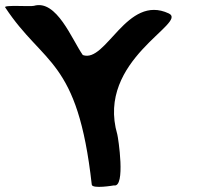

<svg xmlns="http://www.w3.org/2000/svg" viewBox="-76 -731 818 757"><path d="M285.8 -3C287.8 14.9 373.2 0 373.2 0C420.5 10 389.7 -190 386.5 -201C300.8 -496 668.6 -640.8 589.5 -678C423.5 -756 342.5 -480.5 250.5 -514C207.7 -574.5 147.5 -734.5 57.6 -708C44.6 -704.2 -62.5 -712.5 -55.6 -702C95.8 -472 230 -502 285.8 -3Z"/></svg>

Font: Rocketfuel
Style: Regular
Weight: 400
Designer: Mew Too
Foundry: Cannot Into Space Fonts.
Version: Version 0.27